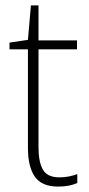

<svg xmlns="http://www.w3.org/2000/svg" viewBox="-20 -678 328 708"><path d="M199 -24Q218 -24 235 -27.5Q252 -31 265 -36V-3Q251 3 234 6.5Q217 10 194 10Q134 10 108.5 -26.5Q83 -63 83 -133V-496H15V-521L83 -531L94 -658H122V-529H264V-496H122V-135Q122 -80 138.5 -52Q155 -24 199 -24Z"/></svg>

Font: Noto Sans Gujarati UI SemiCondensed ExtraLight
Style: Regular
Weight: 200
Width: 4
Designer: Jelle Bosma - Monotype Design Team, Universal Thirst
Foundry: Monotype Imaging Inc.
Version: Version 2.106; ttfautohint (v1.8.4.7-5d5b)